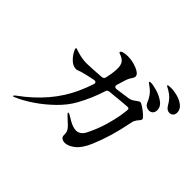

<svg xmlns="http://www.w3.org/2000/svg" viewBox="-174 -1071 1348 1348"><g transform="rotate(45 500.0 -397.0)"><path d="M986 -718Q986 -698 974.5 -687.5Q963 -677 948 -677Q936 -677 925 -684Q914 -691 907 -703Q889 -734 872.5 -751.5Q856 -769 831 -784Q823 -789 816.5 -792Q810 -795 805.5 -798Q801 -801 801 -804Q801 -810 833 -810Q864 -810 900 -800Q936 -790 961 -769Q986 -748 986 -718ZM846 -512Q846 -504 836.5 -493Q827 -482 823 -477Q810 -458 808 -443Q789 -348 769 -281Q749 -214 721 -146Q690 -72 650.5 -40.5Q611 -9 577 -9Q560 -9 547.5 -17.5Q535 -26 535 -42Q535 -63 532 -73Q529 -83 522 -93Q510 -110 469 -146L453 -161Q444 -170 444 -174Q444 -178 448 -178Q452 -178 461 -173Q464 -171 502.5 -148.5Q541 -126 575 -126Q590 -126 607 -137Q624 -148 637 -174Q671 -242 691 -310Q711 -378 718.5 -425.5Q726 -473 726 -487Q726 -500 711 -500Q697 -500 545 -485Q526 -483 522 -466Q490 -365 440 -275Q406 -213 347 -155.5Q288 -98 223.5 -54.5Q159 -11 106 11Q96 16 93 16Q88 16 88 13Q88 8 100 -1Q301 -146 389 -340Q416 -401 430 -445Q432 -451 432 -454Q432 -461 426 -465Q420 -469 410 -467Q341 -453 314 -445Q301 -441 287.5 -436Q274 -431 268 -431Q239 -431 215 -452Q191 -473 176.5 -498Q162 -523 162 -531Q162 -537 168 -537Q171 -537 192 -529Q245 -512 290 -512Q329 -512 435 -520Q454 -522 457 -539Q471 -597 471 -642Q471 -670 461 -688.5Q451 -707 422 -720Q417 -722 410.5 -724Q404 -726 402 -728Q400 -730 400 -733Q400 -743 420 -748Q440 -753 461 -753Q508 -753 554 -734Q600 -715 600 -690Q600 -678 590 -665Q581 -652 576 -641.5Q571 -631 565 -611Q563 -604 548 -556Q547 -553 547 -548Q547 -540 552.5 -536Q558 -532 568 -533L675 -548Q690 -551 701 -557Q712 -563 726 -574Q743 -587 751 -587Q760 -587 783 -571.5Q806 -556 826 -537.5Q846 -519 846 -512ZM875 -631Q875 -609 863 -598Q851 -587 834 -587Q821 -587 807.5 -595Q794 -603 788 -618Q776 -648 759 -670.5Q742 -693 715 -712Q709 -717 701.5 -722Q694 -727 694 -730Q694 -736 708 -736Q728 -736 768.5 -724.5Q809 -713 842 -689.5Q875 -666 875 -631Z"/></g></svg>

Font: Shippori Mincho B1 SemiBold
Style: Regular
Weight: 600
Designer: FONTDASU
Foundry: FONTDASU / Google Inc. / but / Adobe
Version: Version 3.110; ttfautohint (v1.8.3)